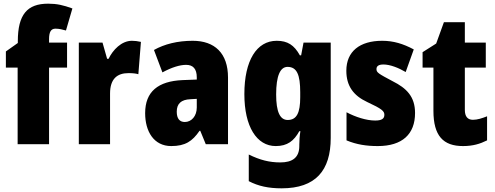

<svg xmlns="http://www.w3.org/2000/svg" viewBox="-20 -785 2693 1045"><path d="M345 -417V-553H247V-572C247 -612 258 -629 282 -629C302 -629 321 -624 339 -619L374 -739C324 -757 290 -765 242 -765C128 -765 77 -706 77 -560V-551L12 -505V-417H76V0H247V-417Z M698 -563C641 -563 594 -513 571 -465H563L538 -553H409V0H579V-276C579 -357 619 -387 679 -387C704 -387 720 -385 733 -381L747 -557C730 -561 714 -563 698 -563Z M1029 -563C946 -563 875 -545 818 -513L864 -391C914 -418 958 -432 993 -432C1031 -432 1051 -410 1051 -364V-352L973 -349C841 -343 770 -287 770 -169C770 -70 817 10 912 10C988 10 1027 -16 1066 -73H1070L1100 0H1221V-363C1221 -496 1148 -563 1029 -563ZM1017 -245 1051 -247V-200C1051 -153 1022 -121 986 -121C958 -121 942 -139 942 -177C942 -220 965 -243 1017 -245Z M1486 -563C1377 -563 1310 -456 1310 -273C1310 -96 1377 10 1481 10C1544 10 1580 -18 1609 -71H1615C1611 -49 1609 -17 1609 3V10C1609 73 1571 99 1506 99C1446 99 1395 86 1334 56V201C1386 228 1441 240 1513 240C1698 240 1780 143 1780 -34V-553H1632L1619 -484H1612C1581 -540 1545 -563 1486 -563ZM1545 -421C1596 -421 1614 -378 1614 -283V-256C1614 -171 1595 -132 1546 -132C1504 -132 1483 -176 1483 -271C1483 -372 1505 -421 1545 -421Z M2239 -170C2239 -259 2193 -305 2117 -343C2040 -384 2029 -390 2029 -409C2029 -426 2042 -434 2067 -434C2103 -434 2149 -416 2188 -393L2232 -516C2174 -547 2121 -563 2060 -563C1938 -563 1865 -505 1865 -400C1865 -318 1903 -265 1978 -230C2060 -192 2072 -180 2072 -160C2072 -138 2056 -129 2022 -129C1974 -129 1915 -148 1866 -174V-21C1921 2 1975 10 2036 10C2170 10 2239 -55 2239 -170Z M2554 -133C2525 -133 2510 -151 2510 -187V-417H2624V-553H2510V-664H2396L2354 -548L2280 -501V-417H2339V-182C2339 -46 2392 10 2500 10C2554 10 2593 -2 2631 -21V-152C2603 -141 2578 -133 2554 -133Z"/></svg>

Font: Noto Sans Devanagari UI Condensed Black
Style: Regular
Weight: 900
Width: 3
Designer: Jelle Bosma - Monotype Design Team
Foundry: Monotype Imaging Inc.
Version: Version 2.004